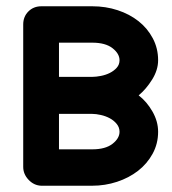

<svg xmlns="http://www.w3.org/2000/svg" viewBox="-20 -582 547 612"><path d="M54 -504Q54 -529 70.5 -545.5Q87 -562 112 -562H274Q317 -562 355 -549.5Q393 -537 421.5 -514.5Q450 -492 467 -460Q484 -428 484 -390Q484 -359 465 -328.5Q446 -298 422 -278Q448 -258 466 -226.5Q484 -195 484 -162Q484 -124 466.5 -92Q449 -60 420 -37.5Q391 -15 353 -2.5Q315 10 274 10H111Q88 9 71 -9Q54 -27 54 -50ZM168 -219V-106H274Q316 -106 338.5 -123.5Q361 -141 361 -162Q361 -176 352 -187Q343 -198 330 -205Q317 -212 301.5 -215.5Q286 -219 274 -219ZM274 -337Q286 -337 301.5 -340Q317 -343 330 -349.5Q343 -356 352 -366Q361 -376 361 -390Q361 -411 338.5 -428.5Q316 -446 274 -446H168V-337Z"/></svg>

Font: VDS
Style: Bold
Weight: 700
Designer: artmaker
Foundry: artmaker
Version: Version 1.000 2009 initial release